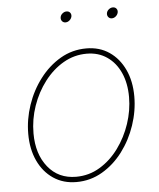

<svg xmlns="http://www.w3.org/2000/svg" viewBox="-52 -759 676 815"><g transform="rotate(-5 286.0 -351.5)"><path d="M241.2 11.2Q185.1 11.2 143.1 -17.1Q101.1 -45.4 77.9 -95.2Q54.7 -145 54.7 -210Q54.7 -272 75.2 -332.5Q95.7 -393.1 133.1 -442.1Q170.4 -491.2 220.9 -520.8Q271.5 -550.3 331.5 -550.3Q387.7 -550.3 429.2 -522Q470.7 -493.7 493.9 -444.1Q517.1 -394.5 517.1 -329.6Q517.1 -268.1 496.6 -207.3Q476.1 -146.5 439 -97.2Q401.9 -47.9 351.3 -18.3Q300.8 11.2 241.2 11.2ZM241.7 -11.2Q296.9 -11.2 343 -39.1Q389.2 -66.9 423.1 -113.3Q457 -159.7 475.8 -215.8Q494.6 -272 494.6 -329.1Q494.6 -387.7 474.6 -432.4Q454.6 -477.1 417.7 -502.4Q380.9 -527.8 331.1 -527.8Q277.8 -527.8 231.9 -501.2Q186 -474.6 151.1 -429Q116.2 -383.3 96.7 -326.9Q77.1 -270.5 77.1 -210.4Q77.1 -122.1 121.8 -66.7Q166.5 -11.2 241.7 -11.2ZM451.2 -668Q441.9 -668 436.3 -674.8Q430.7 -681.6 432.1 -691.4Q433.6 -700.7 441.7 -707.3Q449.7 -713.9 459 -713.9Q468.8 -713.9 474.1 -707.3Q479.5 -700.7 478 -691.4Q476.1 -681.6 468.3 -674.8Q460.4 -668 451.2 -668ZM253.9 -668Q244.6 -668 239 -674.8Q233.4 -681.6 234.9 -691.4Q236.3 -700.7 244.4 -707.3Q252.4 -713.9 261.7 -713.9Q271.5 -713.9 276.9 -707.3Q282.2 -700.7 280.8 -691.4Q278.8 -681.6 271 -674.8Q263.2 -668 253.9 -668Z"/></g></svg>

Font: Inter 16pt Thin
Style: Italic
Weight: 250
Italic angle: -9.3988°
Version: Version 4.001;git-66647c0bb